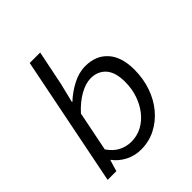

<svg xmlns="http://www.w3.org/2000/svg" viewBox="-196 -846 993 993"><g transform="rotate(-45 300.0 -350.0)"><path d="M270 12Q222.4 12 183.2 -8.8Q144.1 -29.6 121 -61.4H117.8L99.6 0H35.8L178.3 -712.4H254.9L216.1 -522.2L189.9 -414.9H193.1Q229.5 -449.2 276.2 -473.6Q322.8 -498.1 370.2 -498.1Q447.6 -498.1 492.4 -448.2Q537.2 -398.4 537.2 -305.4Q537.2 -239.5 517.1 -181.7Q497 -123.9 460.5 -80.5Q423.9 -37.1 375.5 -12.6Q327 12 270 12ZM262.4 -52.3Q304.7 -52.3 340.3 -71.3Q375.9 -90.3 402.3 -123.8Q428.6 -157.2 443.5 -201Q458.5 -244.7 458.5 -294.2Q458.5 -365.1 427.6 -399.5Q396.7 -433.8 345.4 -433.8Q308.1 -433.8 264 -408.9Q220 -384 180.7 -340.1L136.8 -121.9Q163 -83.9 195.2 -68.1Q227.5 -52.3 262.4 -52.3Z"/></g></svg>

Font: SourceCodeVF
Style: Italic
Weight: 200
Italic angle: -11°
Monospace: yes
Designer: Paul D. Hunt, Teo Tuominen
Foundry: Adobe
Version: Version 1.026;hotconv 1.1.0;makeotfexe 2.6.0